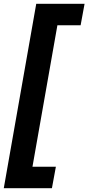

<svg xmlns="http://www.w3.org/2000/svg" viewBox="-33 -826 468 1017"><path d="M-13 171 159 -806H415L394 -692H271L139 57H263L242 171Z"/></svg>

Font: DM Sans 28pt ExtraBold
Style: Italic
Weight: 800
Italic angle: -10°
Version: Version 4.004;gftools[0.9.30]